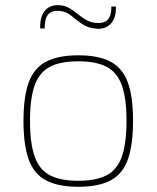

<svg xmlns="http://www.w3.org/2000/svg" viewBox="-20 -704 600 736"><path d="M280 -492Q358 -492 404 -467.5Q450 -443 470 -388Q490 -333 490 -241Q490 -148 470 -92.5Q450 -37 404 -12.5Q358 12 280 12Q203 12 156.5 -12.5Q110 -37 90 -92.5Q70 -148 70 -240Q70 -333 90 -388Q110 -443 156.5 -467.5Q203 -492 280 -492ZM280 -469Q212 -469 171.5 -448Q131 -427 113 -377Q95 -327 95 -241Q95 -154 113 -103.5Q131 -53 171.5 -32Q212 -11 280 -11Q348 -11 388.5 -32Q429 -53 447 -103.5Q465 -154 465 -241Q465 -327 447 -377Q429 -427 388.5 -448Q348 -469 280 -469ZM209 -684Q231 -682 247.5 -672Q264 -662 279 -649.5Q294 -637 310.5 -627.5Q327 -618 349 -616Q380 -614 393.5 -629Q407 -644 407 -679H424Q426 -636 405 -613.5Q384 -591 349 -594Q316 -597 294 -612.5Q272 -628 253 -644Q234 -660 209 -662Q178 -665 164.5 -648.5Q151 -632 151 -595H134Q133 -626 142 -646.5Q151 -667 168.5 -676.5Q186 -686 209 -684Z"/></svg>

Font: Exo 2 Thin
Style: Regular
Weight: 250
Designer: Natanael Gama
Foundry: Natanael Gama
Version: Version 2.010